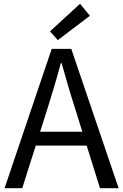

<svg xmlns="http://www.w3.org/2000/svg" viewBox="-20 -990 648 1010"><path d="M284 -779 453 -907 401 -970 243 -825ZM4 0H97L168 -224H436L506 0H604L355 -733H252ZM191 -297 227 -410C253 -493 277 -572 300 -658H304C328 -573 351 -493 378 -410L413 -297Z"/></svg>

Font: Noto Sans CJK SC
Style: Regular
Weight: 400
Designer: Ryoko NISHIZUKA 西塚涼子 (kana, bopomofo & ideographs); Paul D. Hunt (Latin, Greek & Cyrillic); Sandoll Communications 산돌커뮤니
Foundry: Adobe
Version: Version 2.004;hotconv 1.0.118;makeotfexe 2.5.65603